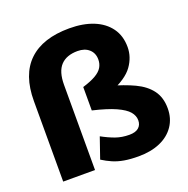

<svg xmlns="http://www.w3.org/2000/svg" viewBox="-133 -872 988 1009"><g transform="rotate(-20 360.5 -367.5)"><path d="M55 0V-450Q55 -597 133 -671.5Q211 -746 360 -746Q437 -746 494 -723Q551 -700 583 -656Q615 -612 615 -549Q615 -493 580 -444Q545 -395 454 -358V-390Q531 -369 587 -342.5Q643 -316 673 -275.5Q703 -235 703 -174Q703 -118 674.5 -76Q646 -34 594.5 -11.5Q543 11 474 11Q428 11 393.5 5Q359 -1 331.5 -13Q304 -25 277 -42L317 -158Q355 -137 390 -124.5Q425 -112 467 -112Q501 -112 518.5 -127Q536 -142 536 -168Q536 -194 517 -216.5Q498 -239 451.5 -260Q405 -281 324 -300V-431Q370 -445 397.5 -461Q425 -477 436.5 -496.5Q448 -516 448 -540Q448 -576 424 -597.5Q400 -619 360 -619Q298 -619 265.5 -584.5Q233 -550 233 -476V0Z"/></g></svg>

Font: Mulish ExtraLight Black
Style: Regular
Weight: 900
Version: Version 3.603